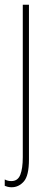

<svg xmlns="http://www.w3.org/2000/svg" viewBox="-22 -640 219 809"><path d="M27 149Q17 149 10 147Q3 145 -2 143V116Q10 123 26 123Q53 123 63.5 96.5Q74 70 74 22V-620H100V32Q100 100 78.5 124.5Q57 149 27 149Z"/></svg>

Font: Noto Sans Kannada UI ExtraCondensed Thin
Style: Regular
Weight: 100
Width: 2
Designer: Jelle Bosma - Monotype Design Team
Foundry: Monotype Imaging Inc.
Version: Version 2.005; ttfautohint (v1.8.4.7-5d5b)